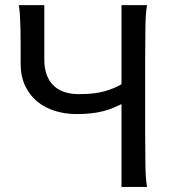

<svg xmlns="http://www.w3.org/2000/svg" viewBox="-20 -733 687 753"><path d="M556.6 -712.9Q551.3 -683.6 550.3 -628.2Q549.3 -572.8 549.3 -500.5V-212.4Q549.3 -140.1 550.3 -84.7Q551.3 -29.3 556.6 0H456.5V-324.7Q440.4 -316.9 423.6 -309.8Q406.7 -302.7 386.2 -297.4Q365.7 -292 340.1 -288.8Q314.5 -285.6 280.8 -285.6Q235.8 -285.6 196 -297.9Q156.2 -310.1 126.2 -334.7Q96.2 -359.4 78.6 -396.5Q61 -433.6 61 -483.4V-554.2Q61 -589.4 60.3 -619.6Q59.6 -649.9 58.1 -674.1Q56.6 -698.2 53.7 -712.9H153.8V-498Q153.8 -468.8 161.6 -444.3Q169.4 -419.9 185.8 -401.9Q202.1 -383.8 228 -373.8Q253.9 -363.8 290.5 -363.8Q351.6 -363.8 391.6 -375.5Q431.6 -387.2 456.5 -402.8V-712.9Z"/></svg>

Font: Andika Cyr
Style: Regular
Weight: 400
Designer: Victor Gaultney, Annie Olsen, Julie Remington, Don Collingsworth, Eric Hays, Becca Hirsbrunner
Foundry: SIL International
Version: Version 5.000